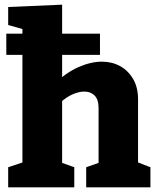

<svg xmlns="http://www.w3.org/2000/svg" viewBox="-20 -802 675 822"><path d="M7 -658H408V-567H7ZM15 0V-86L96 -113L76 -89V-694L96 -672L15 -695V-772L246 -782V-436L214 -443Q262 -491 315.5 -514.5Q369 -538 416 -538Q460 -538 495 -518.5Q530 -499 551 -462Q572 -425 571 -372V-89L557 -112L624 -86V0H349V-86L420 -111L402 -86V-340Q402 -376 385 -393Q368 -410 341 -410Q318 -410 290.5 -398Q263 -386 235 -360L246 -385V-86L231 -110L298 -86V0Z"/></svg>

Font: Bitter Thin ExtraBold
Style: Regular
Weight: 800
Version: Version 3.020